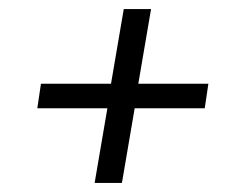

<svg xmlns="http://www.w3.org/2000/svg" viewBox="-20 -551 540 422"><path d="M188 -149 216 -313H62L70 -367H224L252 -531H312L284 -367H438L430 -313H276L248 -149Z"/></svg>

Font: Iosevka Light Oblique
Style: Regular
Weight: 300
Italic angle: -9°
Monospace: yes
Designer: Belleve Invis
Foundry: Belleve Invis
Version: Version 32.5.0; ttfautohint (v1.8.4)